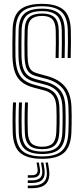

<svg xmlns="http://www.w3.org/2000/svg" viewBox="-20 -827 441 1008"><path d="M201.7 6.8Q123.2 6.8 86.3 -24.4Q49.4 -55.6 46.8 -131.1Q46.1 -158.9 45.9 -184.9Q45.7 -210.9 46.3 -236.6Q46.8 -262.2 48.3 -289.1H64.1Q63 -267.7 62.3 -243.9Q61.6 -220.2 61.6 -192.6Q61.7 -165 62.7 -131.7Q64.9 -63.4 97.8 -34.6Q130.7 -5.8 201.7 -5.8Q272.7 -5.8 304.5 -35.1Q336.2 -64.3 339 -131.7Q339.9 -152.4 340.2 -174.5Q340.4 -196.5 340.3 -219.3Q340.2 -242.2 339.3 -264.7Q337 -330.9 307.2 -364.7Q277.4 -398.4 224.8 -412.5L171.1 -427Q150.1 -432.6 136.6 -443.6Q123.1 -454.5 116.4 -475.7Q109.7 -496.9 108.8 -533Q108 -566.6 108.3 -599.4Q108.7 -632.3 109.4 -668.2Q110.6 -715.2 132 -735.6Q153.4 -756.1 201.1 -756.1Q243.8 -756.1 265.4 -736.6Q287 -717.1 288.4 -667.2Q289.2 -640.9 289 -602.3Q288.8 -563.7 287.8 -522.5H271.9Q273 -564.4 273.2 -601.8Q273.4 -639.3 272.6 -666.7Q271.5 -708.1 254.7 -725.8Q237.8 -743.4 201.1 -743.4Q162.6 -743.4 144.4 -726.2Q126.1 -709 125.2 -667.2Q124.5 -633.4 124.2 -599.8Q123.9 -566.3 124.6 -533.3Q125.3 -500.3 131.1 -482Q136.9 -463.8 147.8 -455.3Q158.7 -446.7 174.8 -442.3L228.3 -427.4Q288.2 -411.1 320.4 -373.2Q352.6 -335.3 355.2 -265.3Q356.1 -244.1 356.2 -220.9Q356.3 -197.7 356 -174.7Q355.7 -151.6 354.8 -131.1Q351.8 -57.3 316.3 -25.3Q280.7 6.8 201.7 6.8ZM201.7 -18.5Q138.8 -18.5 109.7 -44.6Q80.5 -70.7 78.5 -132.3Q77.8 -160.4 77.6 -186.1Q77.4 -211.8 78 -237.1Q78.5 -262.5 79.6 -289.1H95.4Q94.3 -264.8 93.8 -240.1Q93.2 -215.4 93.3 -189Q93.4 -162.6 94.3 -132.7Q96.2 -77.9 121.4 -54.6Q146.6 -31.3 201.7 -31.3Q256.3 -31.3 280.8 -55Q305.2 -78.7 307.3 -132.7Q308.2 -154.1 308.5 -175.6Q308.8 -197.1 308.7 -219.2Q308.6 -241.2 307.6 -263.5Q306.4 -299.3 295.9 -322.9Q285.3 -346.4 265.7 -360.7Q246.1 -375 217.9 -382.5L163.6 -396.9Q137 -404 117.9 -417.9Q98.9 -431.8 88.5 -458.7Q78.1 -485.7 77.1 -532.1Q76.6 -553.6 76.6 -576.5Q76.6 -599.4 76.9 -622.7Q77.2 -646.1 77.7 -669Q79.3 -729.6 108.1 -755.5Q137 -781.5 201.1 -781.5Q260.5 -781.5 289.3 -756.2Q318.2 -730.9 320.1 -668Q320.9 -642.6 320.7 -602.9Q320.5 -563.1 319.4 -522.5H303.6Q304.6 -564 304.8 -602.8Q305 -641.7 304.3 -667.7Q302.6 -724.4 277.2 -746.5Q251.8 -768.7 201.1 -768.7Q145.2 -768.7 120.1 -745.5Q95.1 -722.4 93.6 -668.5Q92.8 -636.8 92.5 -600.4Q92.2 -563.9 92.9 -532.4Q93.9 -491.6 102.3 -467.5Q110.7 -443.5 126.9 -430.9Q143.2 -418.3 167.3 -411.8L221.4 -397.4Q268 -385 294.6 -355Q321.2 -325 323.5 -264.1Q324.4 -239.7 324.6 -217.8Q324.8 -196 324.5 -175.1Q324.1 -154.2 323.1 -132.3Q320.7 -71.9 292.8 -45.2Q264.8 -18.5 201.7 -18.5ZM201.7 -43.9Q154.7 -43.9 133.1 -64.6Q111.6 -85.3 110.2 -133.3Q109.5 -158.9 109.1 -183.7Q108.8 -208.4 109.4 -234.3Q109.9 -260.2 111.2 -289.1H126.8Q125.8 -259.5 125.2 -235.1Q124.7 -210.7 125 -186.7Q125.3 -162.7 126 -133.6Q127.3 -92 145.2 -74.3Q163.1 -56.6 201.7 -56.6Q239.4 -56.6 256.6 -74.6Q273.9 -92.6 275.6 -133.4Q276.6 -157.8 277 -178.9Q277.3 -200 277.1 -220.3Q276.9 -240.6 276 -262.3Q275 -290.3 267.4 -308.3Q259.9 -326.3 245.8 -336.8Q231.7 -347.3 211 -352.7L156.4 -367.2Q120.7 -376.6 96.4 -394.7Q72.1 -412.7 59.4 -445.4Q46.7 -478.1 45.4 -531.1Q44.9 -560.8 45 -595.9Q45.1 -631 46.1 -669.9Q48 -744.5 84.9 -775.6Q121.8 -806.8 201.1 -806.8Q274.7 -806.8 312.1 -776.7Q349.4 -746.7 351.8 -669.2Q352.6 -644.4 352.5 -605.3Q352.4 -566.1 351.1 -522.5H335.2Q336.5 -562.9 336.6 -602.4Q336.7 -641.8 336 -668.6Q333.9 -738.3 301.1 -766.2Q268.2 -794.2 201.1 -794.2Q129 -794.2 96.4 -765.5Q63.7 -736.8 61.9 -669.3Q61.1 -640.1 60.8 -600.3Q60.5 -560.5 61.2 -531.5Q62.3 -484.4 73 -454.7Q83.7 -424.9 105.2 -408Q126.8 -391 160.1 -382.1L214.4 -367.6Q237.5 -361.7 254.4 -349.9Q271.2 -338.1 280.9 -317.1Q290.6 -296.2 291.8 -262.9Q292.5 -241.8 292.7 -220.3Q292.9 -198.7 292.7 -177Q292.4 -155.2 291.4 -133.1Q289.6 -85.5 268.7 -64.7Q247.9 -43.9 201.7 -43.9ZM219.2 26.4H231.8L237.1 61.2Q244.6 111.9 222.7 136.5Q200.7 161 147.4 161H125.9V147.3H147.4Q193.5 147.3 212.3 126.2Q231.1 105.1 224.5 61.2ZM172.1 26.4H184L189.3 57.6Q193.6 81.6 183.1 93.9Q172.6 106.2 147.4 106.2H125.9V92.9H147.4Q165.4 92.9 172.6 84Q179.9 75.2 177 57.6ZM195.3 26.4H207.9L213.2 59.4Q219.1 96.8 203 115.2Q186.9 133.6 147.4 133.6H125.9V119.9H147.4Q179.7 119.9 192.6 105.2Q205.6 90.4 200.6 59.4Z"/></svg>

Font: Big Shoulders Inline Text Thin
Style: Regular
Weight: 100
Designer: Patric King
Foundry: XO Type Co
Version: Version 2.002